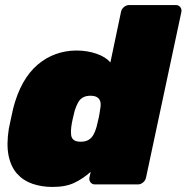

<svg xmlns="http://www.w3.org/2000/svg" viewBox="-20 -730 738 760"><path d="M188 10Q145 10 108.5 -2.5Q72 -15 47.5 -42.5Q23 -70 14 -114Q5 -158 15 -221Q20 -244 23.5 -261Q27 -278 32 -300Q47 -359 71.5 -402.5Q96 -446 129 -474Q162 -502 201 -516Q240 -530 283 -530Q325 -530 361.5 -517.5Q398 -505 417 -483L459 -683Q461 -694 470.5 -702Q480 -710 491 -710H676Q687 -710 693.5 -702Q700 -694 698 -683L558 -27Q556 -16 546.5 -8Q537 0 526 0H356Q345 0 338.5 -8Q332 -16 334 -27L339 -50Q309 -23 274.5 -6.5Q240 10 188 10ZM299 -169Q318 -169 330 -176Q342 -183 349.5 -196Q357 -209 362 -227Q368 -250 371 -264.5Q374 -279 377 -301Q380 -317 377 -328Q374 -339 364.5 -345Q355 -351 338 -351Q320 -351 308 -344Q296 -337 289 -324Q282 -311 276 -293Q272 -278 268 -260Q264 -242 262 -227Q260 -209 261.5 -196Q263 -183 272 -176Q281 -169 299 -169Z"/></svg>

Font: Rubik Black
Style: Italic
Weight: 900
Italic angle: -12°
Designer: Hubert and Fischer
Foundry: Hubert and Fischer
Version: Version 2.300;gftools[0.9.30]